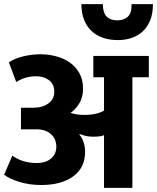

<svg xmlns="http://www.w3.org/2000/svg" viewBox="-20 -914 764 934"><path d="M724 -894Q724 -848 710.5 -815Q697 -782 673.5 -760.5Q650 -739 619 -729Q588 -719 553 -719Q514 -719 481.5 -730Q449 -741 425.5 -763Q402 -785 389 -817.5Q376 -850 376 -894H480Q481 -851 499 -833Q517 -815 550 -815Q582 -815 601.5 -832.5Q621 -850 620 -894ZM23 -611Q52 -630 93.5 -640Q135 -650 177 -650Q216 -650 253.5 -640Q291 -630 320 -609.5Q349 -589 366.5 -557.5Q384 -526 384 -482Q384 -439 364 -408.5Q344 -378 323 -365Q334 -361 351 -358Q368 -355 390 -355Q423 -355 447.5 -361Q472 -367 486 -376V-538H434V-642H704V-538H624V0H486V-257Q481 -253 466 -251Q451 -249 433 -249Q399 -249 368 -262L366 -259Q379 -245 386.5 -222.5Q394 -200 394 -176Q394 -98 336 -56Q278 -14 181 -14Q123 -14 74.5 -29Q26 -44 0 -64L40 -157Q63 -140 92.5 -130.5Q122 -121 158 -121Q203 -121 228.5 -143Q254 -165 254 -200Q254 -238 228 -261.5Q202 -285 156 -285H82V-390H143Q187 -390 215.5 -411Q244 -432 244 -467Q244 -505 218.5 -524Q193 -543 155 -543Q103 -543 59 -515Z"/></svg>

Font: Ek Mukta ExtraBold
Style: Regular
Weight: 800
Designer: Girish Dalvi and Yashodeep Gholap
Foundry: Ek Type
Version: Version 2.538;PS 1.002;hotconv 16.6.51;makeotf.lib2.5.65220;